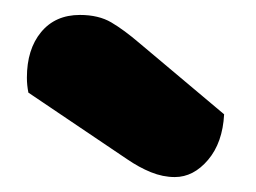

<svg xmlns="http://www.w3.org/2000/svg" viewBox="-20 -767 342 257"><path d="M18 -643Q16 -653 16 -663Q16 -701 35 -724Q54 -747 87 -747Q112 -747 129 -737Q146 -727 167 -709L280 -614Q278 -576 258.5 -553Q239 -530 214 -530Q198 -530 182 -536.5Q166 -543 150 -554Z"/></svg>

Font: Baloo Da
Style: Regular
Weight: 400
Designer: Noopur Datye and Ek Type
Foundry: Ek Type
Version: Version 1.443;PS 1.000;hotconv 16.6.51;makeotf.lib2.5.65220;